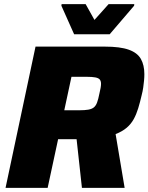

<svg xmlns="http://www.w3.org/2000/svg" viewBox="-20 -915 723 935"><path d="M7 0 153 -688H490Q565 -688 607 -673Q649 -658 666 -628Q683 -598 683 -554Q683 -539 681.5 -523Q680 -507 677.5 -489Q675 -471 670 -452Q662 -417 653 -387.5Q644 -358 631 -334.5Q618 -311 597 -293Q576 -275 543 -262L587 0H379L353 -237Q347 -237 340.5 -237Q334 -237 328 -237H263L212 0ZM293 -378H366Q393 -378 410 -381Q427 -384 437 -392Q447 -400 453 -416.5Q459 -433 464 -459Q468 -475 470 -487Q472 -499 472 -507Q472 -520 466 -527.5Q460 -535 444.5 -538Q429 -541 402 -541H328ZM341 -748 279 -887 280 -895H397L440 -818L509 -895H634L633 -887L514 -748Z"/></svg>

Font: Saira Thin ExtraBold
Style: Italic
Weight: 800
Italic angle: -12°
Version: Version 1.101